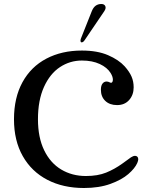

<svg xmlns="http://www.w3.org/2000/svg" viewBox="-20 -931 752 961"><path d="M50 -334Q50 -442 92.5 -519.5Q135 -597 212 -637.5Q289 -678 390 -678Q467 -678 520.5 -655Q574 -632 604 -599Q628 -572 638.5 -547.5Q649 -523 649 -494Q649 -456 626.5 -430.5Q604 -405 566 -405Q529 -405 507 -426Q485 -447 485 -482Q485 -502 493 -512.5Q501 -523 514 -523Q521 -523 531 -518Q537 -515 541 -519Q545 -523 545 -532Q545 -547 534 -565Q517 -593 479.5 -610.5Q442 -628 390 -628Q330 -628 280 -595Q230 -562 200 -495.5Q170 -429 170 -334Q170 -243 201 -179Q232 -115 286.5 -82.5Q341 -50 410 -50Q469 -50 511 -67Q553 -84 592 -112L610 -125Q624 -136 635.5 -143.5Q647 -151 656 -151Q663 -151 667.5 -146.5Q672 -142 672 -134Q672 -127 667 -115Q655 -88 622 -59.5Q589 -31 532.5 -10.5Q476 10 400 10Q296 10 217 -31Q138 -72 94 -149.5Q50 -227 50 -334ZM385 -738 439 -874Q447 -894 459 -902.5Q471 -911 487 -911Q502 -911 507 -900.5Q512 -890 502 -875L403 -729Q396 -719 389 -719Q384 -719 383 -724.5Q382 -730 385 -738Z"/></svg>

Font: Raigarh
Style: Regular
Weight: 400
Designer: jaikishan Patel
Foundry: MagicType
Version: Version 1.000;FEAKit 1.0